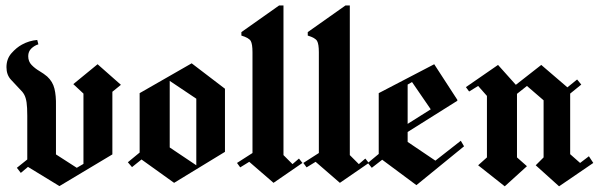

<svg xmlns="http://www.w3.org/2000/svg" viewBox="-20 -659 2159 692"><path d="M55 -35.8 40.8 -54.2 78.3 -84.2V-241.7Q78.3 -272.5 75.8 -289.6Q73.3 -306.7 67.5 -317.5Q61.7 -328.3 50 -339.2Q35.8 -354.2 19.6 -371.7Q3.3 -389.2 3.3 -416.7Q3.3 -446.7 21.3 -467.1Q39.2 -487.5 59.2 -498.3Q85 -512.5 114.2 -515L118.3 -499.2Q104.2 -495 92.9 -484.2Q81.7 -473.3 81.7 -456.7Q81.7 -437.5 93.8 -425Q105.8 -412.5 122.1 -402.9Q138.3 -393.3 150 -383.3Q170 -365 176.2 -339.6Q182.5 -314.2 181.7 -277.5V-102.5L256.7 -54.2L280.8 -68.3V-321.7L244.2 -355.8L331.7 -427.5L415.8 -353.3L385 -328.3V-102.5L194.2 11.7L80.8 -57.5Z M455.8 -56.7 440.8 -74.2 483.3 -109.2V-323.3L670.8 -430.8L790.8 -339.2V-111.7L607.5 0L490 -84.2ZM687.5 -63.3V-303.3L591.7 -367.5V-127.5Z M965.8 0 878.3 -75.8 845.8 -55.8 834.2 -71.7 890 -107.5V-470.8Q890 -500 883.8 -511.2Q877.5 -522.5 850 -530.8V-543.3L985.8 -639.2H1001.7V-100L1034.2 -67.5L1057.5 -87.5L1070 -71.7Z M1205 0 1117.5 -75.8 1085 -55.8 1073.3 -71.7 1129.2 -107.5V-470.8Q1129.2 -500 1122.9 -511.2Q1116.7 -522.5 1089.2 -530.8V-543.3L1225 -639.2H1240.8V-100L1273.3 -67.5L1296.7 -87.5L1309.2 -71.7Z M1320 -54.2 1305.8 -71.7 1345 -104.2V-323.3L1545 -427.5L1628.3 -299.2V-295.8L1449.2 -183.3V-147.5L1549.2 -80L1640.8 -151.7L1652.5 -131.7L1480.8 8.3L1357.5 -83.3ZM1449.2 -354.2V-212.5L1532.5 -265L1465 -363.3Z M1799.2 12.5 1703.3 -63.3 1735 -91.7V-313.3L1703.3 -349.2L1670.8 -329.2L1659.2 -345L1775 -425L1839.2 -353.3L1930.8 -425L2025 -344.2L2060 -372.5L2075 -354.2L2035 -321.7V-103.3L2070.8 -71.7L2102.5 -95.8L2118.3 -71.7L1995 12.5L1910.8 -63.3L1939.2 -91.7V-297.5L1879.2 -349.2L1843.3 -320.8V-91.7L1879.2 -60Z"/></svg>

Font: Manufacturing Consent
Style: Regular
Weight: 400
Version: Version 3.000; ttfautohint (v1.8.4.7-5d5b)